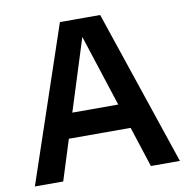

<svg xmlns="http://www.w3.org/2000/svg" viewBox="-78 -766 821 841"><g transform="rotate(-10 332.5 -345.0)"><path d="M526 0 302 -690H422L655 0ZM10 0 243 -690H354L136 0ZM148 -180V-290H516V-180Z"/></g></svg>

Font: Radio Canada Big Medium
Style: Regular
Weight: 500
Designer: Étienne Aubert Bonn
Foundry: Coppers and Brasses
Version: Version 1.001